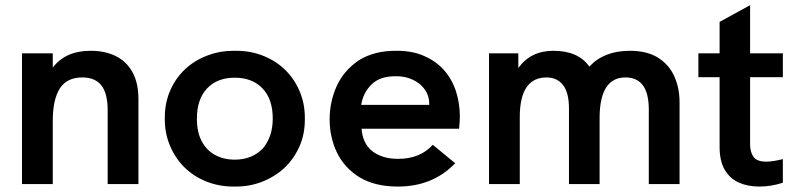

<svg xmlns="http://www.w3.org/2000/svg" viewBox="-20 -694 3008 724"><path d="M502 0H386V-277.5Q386 -342 362.2 -372Q338.5 -402 290.5 -402Q232 -402 205.5 -360.2Q179 -318.5 179 -238.5V0H63V-493H179V-439Q226.5 -502.5 322 -502.5Q376 -502.5 416.5 -482.5Q457 -462.5 479.5 -422Q502 -381.5 502 -320Z M869.5 9.5H861.5Q804.5 9.5 757 -10Q708 -30 673.5 -65Q639 -100 620 -147Q601.5 -192 601.5 -243V-251Q601.5 -307 622 -353Q642.5 -400 678.5 -433.5Q714.5 -467 763 -485Q809 -502.5 861.5 -502.5H869.5Q926.5 -502.5 974 -483Q1023 -463 1057.5 -428.5Q1092 -393.5 1111 -347Q1129.5 -302 1129.5 -251V-243Q1129.5 -187.5 1109.5 -142.5Q1088.5 -95 1052.5 -61Q1016.5 -27.5 968 -8.5Q921.5 9.5 869.5 9.5ZM865.5 -92Q930 -92 971 -134Q1008.5 -178.5 1008.5 -247Q1008.5 -320.5 969.8 -360.8Q931 -401 865.5 -401Q798.5 -401 760.5 -360.2Q722.5 -319.5 722.5 -247Q722.5 -195.5 740.8 -161.2Q759 -127 791.2 -109.5Q823.5 -92 865.5 -92Z M1480.5 9.5Q1394.5 9.5 1336.5 -25Q1278.5 -60.5 1250 -120Q1223 -177.5 1223 -244Q1223 -309.5 1249 -368Q1276 -428 1333 -466.5Q1390.5 -502.5 1472 -502.5H1476.5Q1534.5 -502.5 1578 -483.5Q1623.5 -464 1654 -430Q1684 -396 1699 -351Q1714 -305.5 1714 -254.5Q1714 -234.5 1711 -208.5H1343.5Q1345 -183 1354.5 -162Q1363.5 -141 1381 -126.5Q1398.5 -111.5 1423 -103.5Q1448 -95 1481.5 -95Q1564 -95 1612 -148L1696.5 -78.5Q1612 9.5 1480.5 9.5ZM1598.5 -298.5V-304.5Q1598.5 -323 1590.5 -341.5Q1581.5 -360.5 1564.5 -375.5Q1547.5 -390 1524 -398.5Q1501.5 -406.5 1474.5 -406.5H1470.5Q1412 -406.5 1380.5 -375Q1349 -343.5 1342 -298.5Z M2542.5 0H2426.5V-281Q2426.5 -402 2338.5 -402Q2242.5 -402 2241 -252.5V0H2125.5V-284Q2125.5 -344.5 2103.2 -373.2Q2081 -402 2040.5 -402Q1991 -402 1965.5 -364.8Q1940 -327.5 1940 -252.5V0H1824V-493H1934.5V-437.5Q1981 -502.5 2067 -502.5Q2160 -502.5 2202.5 -443Q2257.5 -502.5 2355 -502.5Q2420.5 -502.5 2462 -476Q2503.5 -449.5 2523 -405.5Q2542.5 -361.5 2542.5 -308.5Z M2843 9.5Q2800 9.5 2766.2 -5.5Q2732.5 -20.5 2713 -53.5Q2693.5 -86.5 2693.5 -140.5V-403H2613.5V-493H2693.5V-611.5L2808.5 -674.5V-493H2932V-403H2808.5V-151Q2808.5 -121 2821 -102.8Q2833.5 -84.5 2870 -84.5Q2894 -84.5 2932 -94V-5Q2888 9.5 2843 9.5Z"/></svg>

Font: Acari Sans Neue
Style: Bold
Weight: 700
Designer: Alfredo Marco Pradil (font), Cristiano Sobral (main changes)
Foundry: Hanken Design Co. (font), Cristiano Sobral (main changes)
Version: Version 2.459;March 19, 2022;FontCreator 14.0.0.2808 64-bit;